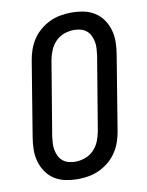

<svg xmlns="http://www.w3.org/2000/svg" viewBox="-85 -804 669 873"><g transform="rotate(-10 250.0 -367.5)"><path d="M205 8Q176 8 148 2.5Q120 -3 97 -17.5Q74 -32 58.5 -54.5Q43 -77 35.5 -103.5Q28 -130 28.5 -159Q29 -188 34 -217L90 -559Q94 -584 102.5 -608.5Q111 -633 125.5 -655Q140 -677 161 -694.5Q182 -712 205.5 -723Q229 -734 254.5 -738.5Q280 -743 304 -743Q334 -743 361.5 -737.5Q389 -732 412 -717.5Q435 -703 450.5 -680.5Q466 -658 473.5 -631.5Q481 -605 480.5 -576Q480 -547 475 -518L419 -176Q415 -151 406.5 -126.5Q398 -102 383.5 -80Q369 -58 348 -40.5Q327 -23 303.5 -12Q280 -1 254.5 3.5Q229 8 205 8ZM206 -72Q228 -72 251 -80Q274 -88 291 -105.5Q308 -123 317 -145Q326 -167 330 -189L387 -531Q389 -547 390 -563Q391 -579 388 -594Q385 -609 378.5 -622.5Q372 -636 360.5 -645.5Q349 -655 334 -659Q319 -663 303 -663Q281 -663 258 -655Q235 -647 218 -629.5Q201 -612 192 -590Q183 -568 179 -546L122 -204Q120 -188 119 -172Q118 -156 121 -141Q124 -126 130.5 -112.5Q137 -99 148.5 -89.5Q160 -80 175 -76Q190 -72 206 -72Z"/></g></svg>

Font: Iosevka SS04 Medium Oblique
Style: Regular
Weight: 500
Italic angle: -9°
Monospace: yes
Designer: Belleve Invis
Foundry: Belleve Invis
Version: Version 19.0.0; ttfautohint (v1.8.4)